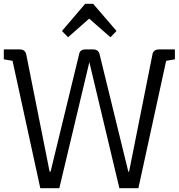

<svg xmlns="http://www.w3.org/2000/svg" viewBox="-23 -990 940 1010"><path d="M189 0 43 -670 -3 -678V-730H81Q109 -730 115 -704L238 -87H243L393 -704Q397 -730 427 -730H467Q495 -730 501 -704L652 -87H656L779 -704Q784 -730 814 -730H897V-678L851 -670L705 0H605L447 -663L289 0ZM335 -794 303 -827 425 -970H467L590 -827L558 -794L446 -892Z"/></svg>

Font: Fauna One
Style: Regular
Weight: 400
Designer: Eduardo Rodriguez Tunni
Foundry: Eduardo Rodriguez Tunni
Version: Version 2.001; ttfautohint (v1.8.4.7-5d5b);gftools[0.9.23]